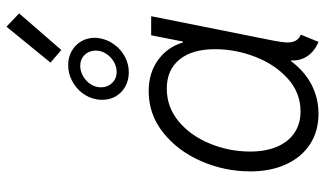

<svg xmlns="http://www.w3.org/2000/svg" viewBox="-228 -780 1015 600"><g transform="rotate(-90 280.0 -479.5)"><path d="M44.9 -205.1Q44.9 -285.6 76.9 -358.9Q108.9 -432.1 166 -477.5Q223.1 -522.9 295.4 -522.9Q352.1 -522.9 392.6 -493.9Q433.1 -464.8 447.8 -416H450.7L470.2 -515.1H529.8L453.1 -130.9Q447.8 -102.1 447.8 -89.4Q447.8 -73.7 453.4 -63.5Q459 -53.2 472.2 -47.4L449.7 7.8Q420.4 -4.4 405.3 -26.6Q390.1 -48.8 391.6 -78.1H389.6Q357.4 -35.2 315.4 -13.7Q273.4 7.8 225.1 7.8Q170.4 7.8 129.6 -18.8Q88.9 -45.4 66.9 -93.8Q44.9 -142.1 44.9 -205.1ZM426.8 -315.4Q426.8 -387.2 394.3 -426.8Q361.8 -466.3 303.7 -466.3Q245.6 -466.3 200.9 -429Q156.2 -391.6 131.6 -331.3Q106.9 -271 106.9 -205.6Q106.9 -157.7 121.8 -122.3Q136.7 -86.9 165 -67.6Q193.4 -48.3 232.4 -48.3Q290 -48.3 334.2 -87.6Q378.4 -127 402.6 -189Q426.8 -251 426.8 -315.4ZM268.6 -668Q268.6 -676.8 270 -685.5Q274.4 -710.4 290 -730.7Q305.7 -751 328.6 -762.7Q351.6 -774.4 377 -774.4Q401.9 -774.4 421.1 -763.4Q440.4 -752.4 451.4 -733.6Q462.4 -714.8 462.4 -691.9Q462.4 -681.6 460.4 -673.3Q455.6 -648.9 440.2 -628.7Q424.8 -608.4 402.3 -596.7Q379.9 -585 354.5 -585Q329.6 -585 310.1 -595.9Q290.5 -606.9 279.5 -625.7Q268.6 -644.5 268.6 -668ZM422.4 -688.5Q422.4 -709 408.9 -722.9Q395.5 -736.8 374.5 -736.8Q358.4 -736.8 342.8 -728Q327.1 -719.2 317.4 -704.3Q307.6 -689.5 307.6 -671.9Q307.6 -651.9 321 -637.5Q334.5 -623 356 -623Q372.1 -623 387.5 -631.8Q402.8 -640.6 412.6 -655.8Q422.4 -670.9 422.4 -688.5ZM384.8 -829.6 497.1 -967.3 538.6 -927.7 424.3 -795.9Z"/></g></svg>

Font: Reddit Sans Vanilla Light
Style: Italic
Weight: 300
Italic angle: -11.25°
Designer: Stephen Hutchings
Version: Version 1.013